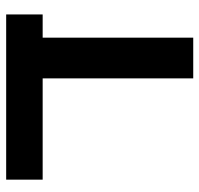

<svg xmlns="http://www.w3.org/2000/svg" viewBox="-32 -614 646 622"><g transform="rotate(-90 291.0 -303.0)"><path d="M480 -487.8V0H348.1V-487.8H20V-606H555.2V-487.8Z"/></g></svg>

Font: Libra Sans Modern
Style: Bold
Weight: 700
Foundry: Stefan Peev, Context Ltd
Version: Version 1.000